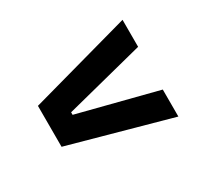

<svg xmlns="http://www.w3.org/2000/svg" viewBox="-71 -548 489 459"><g transform="rotate(-30 173.5 -318.5)"><path d="M89.5 -322V-315L306.5 -259.5V-185L28.5 -262V-375L306.5 -452V-377.5Z"/></g></svg>

Font: Anek Latin Condensed Medium
Style: Regular
Weight: 500
Width: 3
Designer: Yesha Goshar
Foundry: Ek Type
Version: Version 1.003